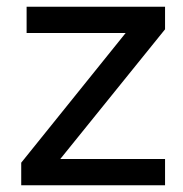

<svg xmlns="http://www.w3.org/2000/svg" viewBox="-20 -550 542 570"><path d="M470 0V-78H159L470 -463V-530H59V-452H353L43 -67V0Z"/></svg>

Font: Be Vietnam Pro
Style: Regular
Weight: 400
Designer: Lam Bao, Tony Le, Vietanh Nguyen
Foundry: Yellow Type Foundry
Version: Version 1.002